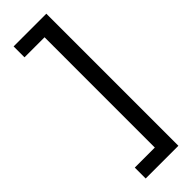

<svg xmlns="http://www.w3.org/2000/svg" viewBox="-318 -823 996 996"><g transform="rotate(-45 180.0 -324.5)"><path d="M300 160H60V80H207V-729H60V-809H300Z"/></g></svg>

Font: Madhuban Medium
Style: Regular
Weight: 500
Designer: jaikishan Patel
Foundry: MagicType
Version: Version 1.000